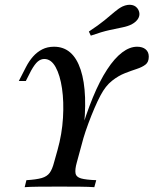

<svg xmlns="http://www.w3.org/2000/svg" viewBox="-20 -776 637 796"><path d="M82.3 0 89.5 -29Q130.6 -31.5 152.8 -37.9Q175 -44.4 185.9 -59.3Q196.8 -74.2 204 -102.4L218.5 -154Q237.1 -220.2 241.1 -287.1Q245.2 -354 237.1 -409.3Q229 -464.5 210.5 -498Q191.9 -531.5 163.7 -531.5Q149.2 -531.5 136.7 -521Q124.2 -510.5 108.9 -483.1L87.1 -440.3H58.1L87.9 -498.4Q100.8 -523.4 117.3 -541.9Q133.9 -560.5 155.2 -571.4Q176.6 -582.3 204 -582.3Q283.1 -582.3 314.5 -486.7Q346 -391.1 324.2 -217.7L309.7 -211.3Q336.3 -302.4 364.9 -371.8Q393.5 -441.1 424.2 -487.9Q454.8 -534.7 486.3 -558.5Q517.7 -582.3 548.4 -582.3Q571 -582.3 583.9 -571.4Q596.8 -560.5 596.8 -541.1Q596.8 -518.5 583.1 -508.1Q569.4 -497.6 547.2 -490.3Q525 -483.1 498 -472.6Q471 -462.1 444.4 -441.1Q417.7 -420.2 396.8 -380.6Q384.7 -358.1 371.4 -327Q358.1 -296 346 -263.3Q333.9 -230.6 325.8 -203.2L298.4 -102.4Q290.3 -73.4 293.1 -57.7Q296 -41.9 316.1 -36.3Q336.3 -30.6 379 -29L371 0Q349.2 -1.6 312.9 -2Q276.6 -2.4 226.6 -2.4Q175.8 -2.4 138.7 -2Q101.6 -1.6 82.3 0ZM356.5 -628.2 348.4 -645.2Q388.7 -671.8 413.3 -691.9Q437.9 -712.1 454.8 -726.6Q471.8 -741.1 487.9 -749.2Q509.7 -758.9 527.4 -755.2Q545.2 -751.6 554 -734.7Q562.1 -717.7 554.4 -702Q546.8 -686.3 525.8 -675Q509.7 -666.9 487.5 -662.5Q465.3 -658.1 433.9 -651.2Q402.4 -644.4 356.5 -628.2Z"/></svg>

Font: Playfair 5pt SemiExpanded Light Medium
Style: Italic
Weight: 500
Italic angle: -15.6°
Version: Version 2.001;gftools[0.9.30]